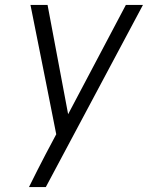

<svg xmlns="http://www.w3.org/2000/svg" viewBox="-20 -540 640 775"><path d="M97 215Q113 182 130 149Q147 116 164 83L207 2L165 -210L103 -520H172L255 -79L488 -520H557L165 215Z"/></svg>

Font: Iosevka Aile Light Oblique
Style: Regular
Weight: 300
Italic angle: -9°
Designer: Belleve Invis
Foundry: Belleve Invis
Version: Version 31.1.0; ttfautohint (v1.8.4)